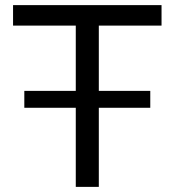

<svg xmlns="http://www.w3.org/2000/svg" viewBox="-20 -730 682 750"><path d="M611 -630V-710H31V-630H276V-375H75V-309H276V0H366V-309H567V-375H366V-630Z"/></svg>

Font: FIGSv2-sans-serif Medium
Style: Regular
Weight: 500
Designer: Matt McInerney, Pablo Impallari, Rodrigo Fuenzalida,Mirko Velimirovic
Foundry: Matt McInerney, Pablo Impallari, Rodrigo Fuenzalida
Version: Version 4.021;hotconv 1.0.109;makeotfexe 2.5.65596